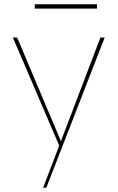

<svg xmlns="http://www.w3.org/2000/svg" viewBox="-20 -675 548 895"><path d="M60 -500H40L256 4L181 200H196L468 -500H448L264 -17ZM432 -655H142V-635H432Z"/></svg>

Font: Perun Thin
Style: Regular
Weight: 100
Foundry: Copyright (c) Stefan Peev, Context Ltd, 2016
Version: Version 1.089